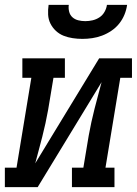

<svg xmlns="http://www.w3.org/2000/svg" viewBox="-44 -770 564 790"><path d="M-24 0V-80H24L85 -450H48V-530H223V-450H176L154 -318Q149 -290 143 -262.5Q137 -235 130 -207.5Q123 -180 115.5 -152.5Q108 -125 101 -98L364 -530H499V-450H451L390 -80H427V0H252V-80H299L321 -212Q326 -240 332 -267.5Q338 -295 345 -322.5Q352 -350 359.5 -377.5Q367 -405 374 -432L111 0ZM295 -610Q275 -610 255 -613Q235 -616 217.5 -623Q200 -630 186 -643Q172 -656 163.5 -673Q155 -690 154 -710Q153 -730 156 -750H239Q237 -736 240.5 -722Q244 -708 254 -699Q264 -690 278 -686.5Q292 -683 307 -683Q322 -683 337 -686.5Q352 -690 365 -698.5Q378 -707 386 -721Q394 -735 396 -750H479Q476 -729 468 -709.5Q460 -690 446.5 -673Q433 -656 414.5 -643.5Q396 -631 376 -623.5Q356 -616 335.5 -613Q315 -610 295 -610Z"/></svg>

Font: Iosevka Curly Slab MdObl
Style: Regular
Weight: 500
Italic angle: -9°
Monospace: yes
Designer: Belleve Invis
Foundry: Belleve Invis
Version: Version 11.0.0; ttfautohint (v1.8.3)